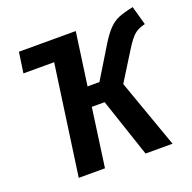

<svg xmlns="http://www.w3.org/2000/svg" viewBox="-125 -832 955 956"><g transform="rotate(-20 352.0 -353.5)"><path d="M595 -514 501 -363 630 0H487L383 -310H315L272 0H133L215 -584L214 -583H52L68 -692H369L330 -413H393L494 -579Q523 -626 547 -650Q571 -674 599 -685.5Q627 -697 676 -707L704 -607Q669 -599 647.5 -581.5Q626 -564 595 -514Z"/></g></svg>

Font: Fira Sans Condensed SemiBold
Style: Italic
Weight: 600
Width: 3
Italic angle: -8°
Designer: bBox Type GmbH & Carrois Corporate GbR & Edenspiekermann AG
Foundry: bBox Type GmbH & Carrois Corporate GbR & Edenspiekermann AG
Version: Version 4.301